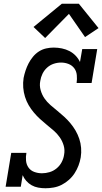

<svg xmlns="http://www.w3.org/2000/svg" viewBox="-20 -997 546 1025"><path d="M223 8Q203 8 184 4.5Q165 1 149 -8Q133 -17 120.5 -31Q108 -45 101 -62L91 0H10L40 -181H121Q117 -160 119 -139Q121 -118 132.5 -102Q144 -86 163.5 -79Q183 -72 204 -72Q224 -72 244.5 -78Q265 -84 282 -98Q299 -112 309 -131Q319 -150 322 -170Q327 -196 320 -220Q313 -244 299 -264Q285 -284 267 -299.5Q249 -315 230 -330.5Q211 -346 193.5 -362Q176 -378 160.5 -396.5Q145 -415 133 -435.5Q121 -456 113.5 -480Q106 -504 104 -529.5Q102 -555 106 -581Q110 -601 116.5 -620.5Q123 -640 132.5 -658.5Q142 -677 156 -694Q170 -711 188 -722.5Q206 -734 226.5 -738.5Q247 -743 266 -743Q289 -743 310.5 -738.5Q332 -734 350.5 -724.5Q369 -715 383.5 -700Q398 -685 407 -666L419 -735H499L469 -554H389Q392 -575 390 -596Q388 -617 376.5 -632.5Q365 -648 346 -655.5Q327 -663 306 -663Q286 -663 266.5 -656.5Q247 -650 231.5 -636Q216 -622 207 -603.5Q198 -585 195 -565Q190 -540 197 -515.5Q204 -491 217.5 -471.5Q231 -452 249.5 -436Q268 -420 286.5 -405Q305 -390 322.5 -374Q340 -358 355.5 -339.5Q371 -321 383 -300.5Q395 -280 403 -256.5Q411 -233 413 -207.5Q415 -182 411 -157Q407 -134 399 -113Q391 -92 378.5 -72.5Q366 -53 348 -37Q330 -21 309.5 -10.5Q289 0 266.5 4Q244 8 223 8Q223 8 223 8Q223 8 223 8ZM221 -794 159 -853 310 -977H401L506 -847L434 -799L348 -923Z"/></svg>

Font: Iosevka Curly Slab MdObl
Style: Regular
Weight: 500
Italic angle: -9°
Monospace: yes
Designer: Belleve Invis
Foundry: Belleve Invis
Version: Version 11.0.0; ttfautohint (v1.8.3)